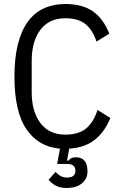

<svg xmlns="http://www.w3.org/2000/svg" viewBox="-20 -730 601 957"><path d="M305 -639Q225 -639 181.5 -581.5Q138 -524 138 -427V-271Q138 -174 181.5 -116.5Q225 -59 305 -59Q373 -59 410 -90.5Q447 -122 466 -182L530 -142Q501 -71 451.5 -32.5Q402 6 325 11L314 70H322Q327 63 335 58.5Q343 54 358 54Q416 54 416 124Q416 145 407.5 160.5Q399 176 385 186.5Q371 197 352.5 202Q334 207 314 207Q276 207 254.5 193.5Q233 180 222 166L257 127Q267 138 280.5 146.5Q294 155 314 155Q356 155 356 121Q356 87 314 87H265L279 11Q172 2 112 -85.5Q52 -173 52 -349Q52 -442 69.5 -510.5Q87 -579 119.5 -623Q152 -667 199 -688.5Q246 -710 305 -710Q391 -710 443 -673.5Q495 -637 525 -562L461 -523Q442 -580 406.5 -609.5Q371 -639 305 -639Z"/></svg>

Font: IBM Plex Sans Cond
Style: Regular
Weight: 400
Width: 3
Designer: Mike Abbink, Paul van der Laan, Pieter van Rosmalen
Foundry: Bold Monday
Version: Version 1.3